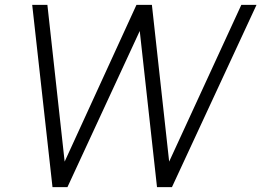

<svg xmlns="http://www.w3.org/2000/svg" viewBox="-20 -770 1076 790"><path d="M1035.5 -750 687.5 0H626L555 -642.5L257.5 0H196L112.5 -750H175L246 -105L541.5 -750H605L676 -105L973 -750Z"/></svg>

Font: Russisch Sans Light
Style: Italic
Weight: 300
Italic angle: -10°
Designer: Michael Sharanda (font) & Cristiano Sobral (main changes)
Foundry: Michael Sharanda
Version: Version 2.00;September 8, 2020;FontCreator 13.0.0.2681 64-bi